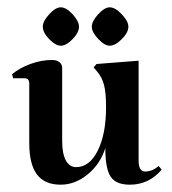

<svg xmlns="http://www.w3.org/2000/svg" viewBox="-20 -496 469 525"><path d="M146 9Q102 9 81 -19Q60 -47 60 -105V-268Q60 -282 47 -282H16L13 -293Q33 -310 63 -321Q93 -332 122 -332Q135 -332 142.5 -326Q150 -320 150 -310V-110Q150 -76 160 -57.5Q170 -39 188 -39Q225 -39 247.5 -84.5Q270 -130 270 -203Q270 -242 264.5 -263.5Q259 -285 245 -301L236 -312L244 -321L359 -330V-57Q359 -27 377 -27Q396 -27 414 -42L422 -32Q387 9 335 9Q297 9 282.5 -13Q268 -35 268 -91Q254 -47 219.5 -19Q185 9 146 9ZM146 -476Q161 -476 178.5 -457Q196 -438 196 -423Q196 -407 178.5 -389Q161 -371 146 -371Q132 -371 114.5 -389Q97 -407 97 -423Q97 -438 114.5 -457Q132 -476 146 -476ZM280 -476Q295 -476 313 -457Q331 -438 331 -423Q331 -407 313 -389Q295 -371 280 -371Q266 -371 248.5 -389.5Q231 -408 231 -423Q231 -438 248.5 -457Q266 -476 280 -476Z"/></svg>

Font: Katibeh
Style: Regular
Weight: 400
Designer: Arabic design by Kourosh Beigpour, Latin design by Eduardo Tunni, engineering by Lasse Fister
Version: Version 1.0010g